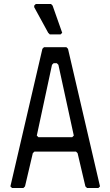

<svg xmlns="http://www.w3.org/2000/svg" viewBox="-20 -940 552 960"><path d="M172 -254H341L349 -262L272 -616L264 -624H248L240 -616L164 -262ZM40 0 32 -8 192 -696 200 -704H312L320 -696L480 -8L472 0H415L407 -8L368 -174L360 -182H152L144 -174L105 -8L97 0ZM283 -768H229L221 -776L151 -904V-912L159 -920H235L243 -912L291 -776Z"/></svg>

Font: Hasubi Mono
Style: Regular
Weight: 400
Designer: Eli Heuer
Foundry: Eli Heuer
Version: Version 1.000